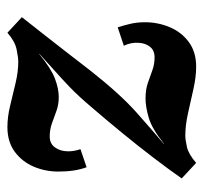

<svg xmlns="http://www.w3.org/2000/svg" viewBox="-36 -516 562 531"><g transform="rotate(-90 245.5 -250.0)"><path d="M61 11 18 -29Q41 -62 74.5 -106Q108 -150 145 -195Q182 -240 213 -276Q246 -315 270 -338Q294 -361 315.5 -380Q337 -399 363 -423H362Q322 -390 294 -379.5Q266 -369 243 -369Q222 -369 204.5 -375.5Q187 -382 170 -388Q153 -394 134 -394Q114 -394 103.5 -379Q93 -364 93 -343Q93 -326 99 -309L49 -292Q43 -308 40 -327.5Q37 -347 37 -370Q37 -406 50.5 -438Q64 -470 91.5 -490.5Q119 -511 160 -511Q188 -511 219 -503.5Q250 -496 281.5 -488.5Q313 -481 341 -481Q352 -481 374.5 -485.5Q397 -490 421 -511L464 -471Q439 -439 414 -407.5Q389 -376 364.5 -344Q340 -312 315 -280Q251 -199 201 -154.5Q151 -110 113 -78H114Q155 -111 185.5 -120Q216 -129 239 -129Q264 -129 282.5 -122.5Q301 -116 317.5 -110Q334 -104 353 -104Q372 -104 382 -116.5Q392 -129 393 -147Q394 -157 392 -168Q390 -179 385 -189L436 -206Q441 -190 445.5 -171.5Q450 -153 450 -130Q450 -95 436.5 -62.5Q423 -30 395.5 -9.5Q368 11 327 11Q299 11 265.5 3.5Q232 -4 198.5 -11.5Q165 -19 136 -19Q125 -19 105 -14.5Q85 -10 61 11Z"/></g></svg>

Font: Lora
Style: Italic
Weight: 400
Italic angle: -3°
Designer: Olga Karpushina, Alexei Vanyashin (Cyrillic)
Foundry: Cyreal
Version: Version 3.008